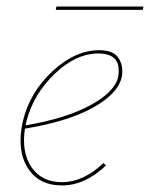

<svg xmlns="http://www.w3.org/2000/svg" viewBox="-20 -562 457 585"><path d="M152 -542H417L415 -532H150ZM282 -409Q327 -409 342 -384Q357 -359 351 -328Q341 -278 265 -235Q189 -192 56 -170Q45 -98 76 -52.5Q107 -7 169 -7Q234 -7 295 -65L303 -58Q239 3 169 3Q97 3 63.5 -52Q30 -107 50 -194Q71 -281 140 -345Q209 -409 282 -409ZM340 -328Q352 -399 280 -399Q211 -399 146.5 -337Q82 -275 61 -194L58 -180Q181 -201 255.5 -241.5Q330 -282 340 -328Z"/></svg>

Font: EauTestInfant Hairline
Style: Italic
Weight: 250
Italic angle: -12°
Designer: Christian Thalmann (Catharsis Fonts)
Version: Version 0.001;PS 000.001;hotconv 1.0.88;makeotf.lib2.5.64775